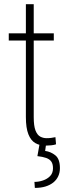

<svg xmlns="http://www.w3.org/2000/svg" viewBox="-20 -688 329 920"><path d="M237.8 -528.3V-493.7H22V-528.3ZM104 -668H141.6V-127.4Q141.6 -84.5 150.1 -62.7Q158.7 -41 172.9 -33.4Q187 -25.9 203.1 -25.9Q215.8 -25.9 225.6 -27.3Q235.4 -28.8 245.6 -30.8L248.5 3.4Q239.7 6.8 225.1 8.3Q210.4 9.8 198.2 9.8Q170.4 9.8 149.2 -2.4Q127.9 -14.6 116 -44.7Q104 -74.7 104 -127.4ZM169.9 0H201.2L196.3 35.2Q223.1 38.6 245.1 56.2Q267.1 73.7 267.1 117.7Q267.1 139.2 259 156.5Q251 173.8 235.6 186.3Q220.2 198.7 198 205.6Q175.8 212.4 147 212.4L145 183.6Q166 183.6 186.5 176.5Q207 169.4 220.5 155.3Q233.9 141.1 233.9 118.2Q233.9 97.7 225.8 86.2Q217.8 74.7 201.2 68.8Q184.6 63 159.2 60.1Z"/></svg>

Font: Roboto Condensed ExtraLight
Style: Regular
Weight: 250
Designer: Christian Robertson
Foundry: Google
Version: Version 3.008; 2023